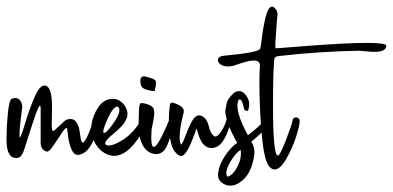

<svg xmlns="http://www.w3.org/2000/svg" viewBox="-58 -554 1197 585"><path d="M65.9 -120.1Q65.9 -120.1 65.9 -222.2Q65.9 -247.1 51.3 -207.5Q47.4 -197.8 17.1 -102.5Q14.2 -93.8 13.2 -91.3Q5.4 -72.3 -8.3 -72.3Q-10.3 -72.3 -18.1 -74.2Q-21.5 -75.7 -24.2 -77.9Q-26.9 -80.1 -28.8 -83.3Q-30.8 -86.4 -32.2 -89.4Q-33.7 -92.3 -34.7 -96.7Q-35.6 -101.1 -36.4 -104Q-37.1 -106.9 -37.4 -112.1Q-37.6 -117.2 -37.8 -119.1Q-38.1 -121.1 -38.1 -126Q-38.1 -130.9 -38.1 -131.3V-135.3Q-38.1 -166 -34.2 -207.3Q-30.3 -248.5 -22.5 -252.9Q-16.1 -255.4 -11.7 -255.4Q-2 -255.4 3.9 -247.3Q9.8 -239.3 9.8 -227.5Q9.8 -226.6 9.5 -225.6Q9.3 -224.6 9.3 -224.1Q8.8 -220.2 6.6 -203.1Q4.4 -186 2.9 -170.2Q1.5 -154.3 1.5 -144.5Q1.5 -139.2 2.4 -134.3Q7.3 -140.1 19.5 -181.2Q31.7 -222.2 47.1 -257.8Q62.5 -293.5 77.6 -293.5Q81.1 -293.5 84.5 -291.5Q100.6 -282.7 100.6 -226.1Q100.6 -216.8 100.1 -200Q99.6 -183.1 99.6 -176.8Q99.6 -154.8 104 -154.8Q104.5 -154.8 104.5 -155Q104.5 -155.3 105 -155.3Q109.4 -157.2 125 -172.6Q140.6 -188 145 -189.5Q150.9 -191.4 156.7 -191.4Q168.9 -191.4 175.8 -180.2Q182.6 -168.9 184.3 -155.5Q186 -142.1 188.2 -130.9Q190.4 -119.6 193.8 -119.6Q196.8 -119.6 200.2 -124.5Q207.5 -133.8 217.3 -161.1Q227.1 -188.5 232.4 -191.9Q238.8 -195.8 241.5 -189.7Q244.1 -183.6 243.7 -176.3Q242.7 -161.1 229.5 -131.6Q216.3 -102.1 201.7 -90.8Q193.4 -84.5 183.1 -82.5Q168.5 -79.6 160.2 -98.1Q151.9 -116.7 149.4 -139.6L146.5 -163.1Q143.1 -169.4 126.5 -143.1Q101.6 -105 95.7 -98.1Q89.8 -92.3 85.9 -92.3Q79.6 -92.3 72.8 -98.9Q65.9 -105.5 65.9 -120.1Z M263.7 -177.7Q255.4 -156.2 256.8 -150.9Q257.3 -148.9 259.3 -148.9Q266.1 -148.9 284.4 -174.1Q302.7 -199.2 305.2 -212.4Q306.2 -216.3 305.2 -222.7Q303.7 -229 298.3 -229Q294.4 -229 288.6 -223.1Q277.3 -211.4 263.7 -177.7ZM370.6 -185.1Q375 -191.4 380.4 -191.4Q386.7 -191.4 388.2 -184.6Q390.1 -177.7 385.3 -168.9Q337.9 -79.1 289.6 -79.1Q278.8 -79.1 267.6 -84Q242.2 -96.2 229.5 -122.1Q224.6 -131.8 222.7 -140.1Q219.7 -151.9 219.7 -163.6Q219.7 -167.5 220.7 -174.3Q225.1 -203.6 242.2 -228.3Q259.3 -252.9 286.1 -252.9Q298.3 -252.9 309.1 -245.4Q319.8 -237.8 325.7 -226.1Q326.7 -224.1 329.1 -216.8Q332 -206.5 328.6 -195.3Q323.2 -181.2 313.2 -170.2Q303.2 -159.2 289.3 -147.9Q275.4 -136.7 268.1 -128.4Q261.2 -120.1 262.7 -115.7Q264.2 -110.8 272.9 -110.8Q291 -110.8 319.3 -129.9Q347.7 -148.9 370.6 -185.1Z M400.4 -88.4Q384.3 -95.7 375.5 -114.3Q370.6 -124.5 369.1 -131.8Q364.3 -150.9 364.3 -178.7Q364.3 -192.9 365.2 -208.5Q365.2 -237.3 371.1 -239.7Q371.1 -239.7 374.5 -239.7Q383.3 -239.7 395 -234.9Q406.7 -230 409.7 -223.6Q412.1 -218.8 412.1 -209.5Q412.1 -199.7 408.2 -181.2Q404.3 -162.6 403.8 -158.7Q402.8 -140.1 402.8 -135.3Q402.8 -122.6 404.8 -113.8Q406.7 -106.4 410.6 -106.4Q415.5 -106.4 423.1 -117.9Q430.7 -129.4 437 -142.8Q443.4 -156.2 449.7 -170.4Q456.1 -184.6 456.5 -186Q461.4 -195.3 466.3 -195.3Q471.2 -195.3 472.7 -188.5Q474.6 -179.2 470.7 -168.9Q468.8 -163.1 464.8 -149.7Q460.9 -136.2 457.5 -126.7Q454.1 -117.2 449 -106.4Q443.8 -95.7 435.8 -90.1Q427.7 -84.5 418 -84.5Q412.1 -84.5 404.8 -86.9ZM402.3 -315.9Q415.5 -312 417 -305.7Q418 -302.7 416 -289.1Q413.1 -276.4 412.6 -276.4H411.1Q403.8 -276.4 390.1 -280.3Q376.5 -284.2 373.5 -290Q369.6 -297.9 369.6 -307.1Q369.6 -321.3 380.4 -321.3Q381.8 -321.3 387.7 -320.3Z M632.3 -190.4Q636.7 -194.8 642.1 -192.1Q647.5 -189.5 645 -181.2Q633.8 -141.6 620.8 -123.3Q607.9 -105 589.8 -103Q578.1 -102.1 569.1 -108.2Q560.1 -114.3 555.2 -123.5Q550.3 -132.8 547.1 -142.3Q543.9 -151.9 542.2 -157.7Q540.5 -163.6 540 -162.1Q539.1 -158.7 537.4 -153.1Q535.6 -147.5 530 -133.1Q524.4 -118.7 519.3 -107.7Q514.2 -96.7 507.1 -87.6Q500 -78.6 494.1 -78.6Q484.9 -78.6 474.1 -92.8Q456.5 -116.2 456.5 -189.9Q456.5 -213.9 459.5 -232.4Q460 -237.3 461.7 -239.5Q463.4 -241.7 467 -241.2Q470.7 -240.7 472.9 -240Q475.1 -239.3 481.9 -236.3Q502 -228 502 -215.3Q502 -212.4 501.2 -209Q500.5 -205.6 499 -200.7Q497.6 -195.8 497.1 -192.4Q489.3 -158.2 489.3 -135.3Q489.3 -120.6 493.7 -113.3Q498.5 -116.2 506.6 -138.9Q514.6 -161.6 525.4 -182.1Q536.1 -202.6 548.8 -202.6Q557.6 -202.6 566.4 -193.8Q574.2 -186 578.9 -166.7Q583.5 -147.5 594.2 -139.2Q595.2 -138.2 598.1 -138.2Q606.9 -138.2 617.9 -156.5Q628.9 -174.8 632.3 -190.4Z M697.3 -216.3Q692.9 -215.3 689.2 -217.8Q685.5 -220.2 685.1 -224.6Q680.7 -249 672.9 -251Q669.4 -251.5 667.5 -246.1Q657.2 -215.3 697.3 -142.1Q702.1 -146 710.9 -152.8Q719.7 -159.7 722.7 -162.4Q725.6 -165 731 -169.9Q736.3 -174.8 739.7 -179.4Q743.2 -184.1 747.6 -190.4Q753.9 -199.2 762.2 -194.3Q762.2 -179.7 751.7 -165.3Q741.2 -150.9 724.6 -136.7Q708 -122.6 707.5 -122.1Q719.7 -104.5 716.3 -79.6Q712.9 -54.7 702.4 -32.7Q691.9 -10.7 671.9 2.4Q651.9 15.6 631.3 9.8Q603.5 -0.5 606.4 -26.1Q609.4 -51.8 627.4 -78.9Q645.5 -106 664.6 -118.7Q663.6 -120.6 656.7 -133.3Q649.9 -146 648.2 -150.1Q646.5 -154.3 640.9 -166.5Q635.3 -178.7 634.3 -184.6Q633.3 -190.4 630.4 -201.7Q627.4 -212.9 628.9 -220Q630.4 -227.1 632.1 -236.6Q633.8 -246.1 639.4 -253.9Q645 -261.7 652.8 -269Q660.6 -276.4 669.7 -276.4Q678.7 -276.4 685.1 -270.8Q691.4 -265.1 696.3 -256.1Q701.2 -247.1 701.2 -236.6Q701.2 -226.1 697.3 -216.3ZM675.3 -97.7Q662.6 -89.8 649.7 -70.3Q636.7 -50.8 632.8 -35.6Q628.9 -20.5 635.7 -16.1Q640.1 -15.1 650.6 -25.1Q661.1 -35.2 669.7 -55.7Q678.2 -76.2 675.3 -97.7Z M778.8 -37.6Q768.1 -37.6 759.3 -50.8Q745.6 -72.3 739 -149.4Q732.4 -226.6 732.4 -302.7Q732.4 -337.4 733.9 -352.1V-354.5Q733.9 -369.6 715.3 -369.6Q706.5 -369.6 694.1 -366.5Q681.6 -363.3 668.9 -358.9Q656.2 -354.5 652.8 -353.5Q645 -351.6 637.2 -351.6Q623 -351.6 614.5 -357.4Q606 -363.3 606 -370.6Q606 -382.8 625.5 -384.3Q726.1 -393.6 734.4 -404.8Q736.3 -407.2 740.2 -440.2Q744.1 -473.1 751.7 -503.4Q759.3 -533.7 771 -533.7Q773.9 -533.7 777.8 -530.8Q787.6 -522.9 787.6 -510.3Q787.6 -506.8 786.6 -500Q785.6 -493.2 785.6 -490.7Q780.8 -425.8 780.8 -420.9Q780.8 -411.1 781.2 -407.2H789.1Q793 -407.2 865.2 -413.1Q993.7 -423.3 1059.6 -423.3Q1119.1 -423.3 1119.1 -414.6Q1118.2 -396 1083.5 -396Q1073.2 -396 1056.4 -397.7Q1039.6 -399.4 1036.1 -399.4H1035.6Q918.9 -397.5 796.4 -383.8Q791.5 -383.3 788.6 -382.8Q785.6 -382.3 783.4 -381.1Q781.2 -379.9 780.3 -379.4Q779.3 -378.9 778.6 -376.2Q777.8 -373.5 777.6 -372.6Q777.3 -371.6 777.1 -366.9Q776.9 -362.3 776.9 -359.9Q773.9 -333.5 773.9 -230Q773.9 -80.1 788.6 -80.1H789.1Q794.9 -80.1 813.2 -127.2Q831.5 -174.3 833.5 -187.5Q835 -196.3 843.8 -196.3Q848.1 -196.3 851.6 -193.4Q855 -190.4 855 -185.1Q855 -170.9 843.8 -136.2Q832.5 -101.6 814 -69.6Q795.4 -37.6 778.8 -37.6Z"/></svg>

Font: Sintesa 3
Style: 3
Weight: 400
Version: Version 001.000